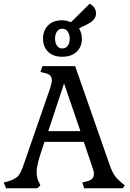

<svg xmlns="http://www.w3.org/2000/svg" viewBox="-35 -1002 694 1022"><path d="M194 -796Q194 -839 220.5 -866.5Q247 -894 296 -894Q315 -894 343 -884L442 -982Q457 -975 466.5 -961.5Q476 -948 476 -931Q476 -913 465 -899Q454 -885 430 -873L386 -851Q401 -824 401 -796Q401 -754 373.5 -727Q346 -700 296 -700Q247 -700 220.5 -727Q194 -754 194 -796ZM336 -796Q336 -819 325.5 -834Q315 -849 296 -849Q278 -849 268 -834Q258 -819 258 -796Q258 -774 268 -759Q278 -744 296 -744Q315 -744 325.5 -758.5Q336 -773 336 -796ZM-15 -31 6 -36Q43 -47 59 -62.5Q75 -78 89 -120L231 -530Q241 -562 241 -574Q241 -591 231.5 -600.5Q222 -610 201 -614L180 -619L191 -650H365L548 -126Q563 -83 579.5 -62Q596 -41 630 -15L618 0H413L403 -31L425 -36Q446 -41 455.5 -50.5Q465 -60 465 -77Q465 -87 460.5 -100.5Q456 -114 454 -120L411 -247H202L180 -181Q160 -119 160 -86Q160 -53 173 -31L180 -15L163 0H-3ZM222 -304H393L306 -558Z"/></svg>

Font: Kurale
Style: Regular
Weight: 400
Designer: Eduardo Rodriguez Tunni
Foundry: Eduardo Rodriguez Tunni
Version: Version 2.000